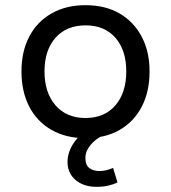

<svg xmlns="http://www.w3.org/2000/svg" viewBox="-20 -525 661 742"><path d="M311 9Q235 9 179 -23Q123 -55 93 -113Q63 -171 63 -249Q63 -326 93 -383.5Q123 -441 179 -473Q235 -505 310 -505Q387 -505 442 -473Q497 -441 527.5 -383.5Q558 -326 558 -249Q558 -171 528 -113Q498 -55 442.5 -23Q387 9 311 9ZM310 -69Q384 -69 426 -118Q468 -167 468 -249Q468 -331 426 -379Q384 -427 311 -427Q237 -427 194.5 -379Q152 -331 152 -249Q152 -167 194.5 -118Q237 -69 310 -69ZM353 197Q303 197 272 170.5Q241 144 241 101Q241 60 268.5 22.5Q296 -15 341 -37L375 0Q360 7 345 20Q330 33 320 49.5Q310 66 310 86Q310 113 325.5 124.5Q341 136 364 136Q377 136 390 133Q403 130 417 124L434 180Q418 188 398 192.5Q378 197 353 197Z"/></svg>

Font: Nunito Sans 7pt
Style: Regular
Weight: 400
Designer: Vernon Adams
Foundry: Vernon Adams
Version: Version 3.101;gftools[0.9.27]